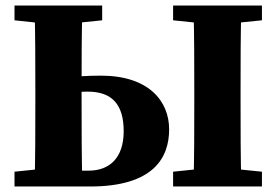

<svg xmlns="http://www.w3.org/2000/svg" viewBox="-20 -677 1004 697"><path d="M32.7 0H193.7V-68.7H177.9L32.7 -53.7V0ZM32.7 -603.3 172.8 -588.3H205L350.9 -603.3V-657H32.7V-603.3ZM105.3 0H279.2C276.2 -103 276.2 -206.7 276.2 -310.7V-369.4C276.2 -452 276.2 -556 279.2 -657H105.3C108.3 -554 108.3 -450 108.3 -347V-310C108.3 -205.3 108.3 -101 105.3 0ZM608.4 0H930.9V-53.7L782.9 -68.7H753.5L608.4 -53.7V0ZM608.4 -603.3 753.5 -588.3H782.9L930.9 -603.3V-657H608.4V-603.3ZM682.3 0H856.3C853.3 -103 853.3 -207 853.3 -310.7V-347C853.3 -452 853.3 -556 856.3 -657H682.3C685.3 -554 685.3 -450 685.3 -347V-310C685.3 -205 685.3 -101 682.3 0ZM193.4 0H307C537.3 0 594 -104.6 594 -207.2C594 -309.9 520.3 -402.4 345.9 -402.4C294 -402.4 246.4 -399.1 193.4 -392.4V-334.4C225.5 -340.7 258.6 -344.4 298.1 -344.4C387.3 -344.4 429 -297.2 429 -200.5C429 -104.2 378.1 -57.5 301.9 -57.5H193.4V0Z"/></svg>

Font: Source Serif Variable
Style: Regular
Weight: 389
Designer: Frank Grießhammer
Foundry: Adobe Systems Incorporated
Version: Version 3.001;hotconv 1.0.111;makeotfexe 2.5.65597